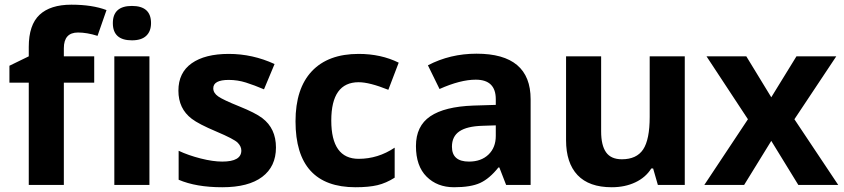

<svg xmlns="http://www.w3.org/2000/svg" viewBox="-20 -785 3583 815"><path d="M311 -647Q251 -647 251 -580.1V-545.9H379.9V-434.1H251V0H102.1V-434.1H20V-505.9L102.1 -545.9V-585.9Q102.1 -679.2 147.9 -722.2Q193.8 -765.1 283 -765.1Q372.1 -765.1 432.1 -742.2L394 -632.8Q349.1 -647 311 -647Z M614.3 0H465.3V-545.9H614.3ZM540 -613.8Q459 -613.8 459 -686.8Q459 -759.8 540 -759.8Q621.1 -759.8 621.1 -687Q621.1 -652.3 600.8 -633.1Q580.6 -613.8 540 -613.8Z M738.3 -22V-145Q779.8 -125.5 831.8 -112.3Q883.8 -99.1 923.3 -99.1Q1004.4 -99.1 1004.4 -146Q1004.4 -163.6 989 -179.2Q973.6 -194.8 898.4 -226.6Q823.2 -258.3 793.9 -280.8Q737.3 -323.7 737.3 -400.1Q737.3 -476.6 793.7 -516.4Q850.1 -556.2 951.2 -556.2Q1052.2 -556.2 1145.5 -513.2L1100.6 -405.8Q1059.6 -423.3 1023.9 -434.6Q988.3 -445.8 951.2 -445.8Q885.3 -445.8 885.3 -410.2Q885.3 -390.1 906.5 -375.5Q927.7 -360.8 995.6 -333.5Q1063.5 -306.2 1093.3 -283.7Q1151.4 -239.7 1151.4 -158.9Q1151.4 -78.1 1093 -34.2Q1034.7 9.8 923.6 9.8Q812.5 9.8 738.3 -22Z M1502.4 -110.8Q1584.5 -110.8 1655.3 -158.2V-30.8Q1619.1 -7.8 1582.3 1Q1545.4 9.8 1489.3 9.8Q1234.4 9.8 1234.4 -270Q1234.4 -409.2 1303.7 -482.7Q1373 -556.2 1502.4 -556.2Q1597.2 -556.2 1672.4 -519L1628.4 -403.8Q1548.3 -436 1502.4 -436Q1386.2 -436 1386.2 -273.4Q1386.2 -110.8 1502.4 -110.8Z M1898.4 -162.1Q1898.4 -99.1 1970.7 -99.1Q2022.5 -99.1 2053.5 -128.9Q2084.5 -158.7 2084.5 -208V-252.9L2026.9 -251Q1961.9 -249 1930.2 -227.5Q1898.4 -206.1 1898.4 -162.1ZM1989.7 -336.9 2084.5 -339.8V-363.8Q2084.5 -446.8 1999.5 -446.8Q1934.1 -446.8 1845.7 -407.2L1796.4 -507.8Q1890.6 -557.1 2002.9 -557.1Q2232.4 -557.1 2232.4 -363.8V0H2128.4L2099.6 -74.2H2095.7Q2058.1 -26.9 2018.3 -8.5Q1978.5 9.8 1907.2 9.8Q1835.9 9.8 1790.8 -35.2Q1745.6 -80.1 1745.6 -165Q1745.6 -250 1806.4 -291.3Q1867.2 -332.5 1989.7 -336.9Z M2576.7 9.8Q2480.5 9.8 2431.6 -41.7Q2382.8 -93.3 2382.8 -189.9V-545.9H2531.7V-227.1Q2531.7 -168 2552.7 -138.4Q2573.7 -108.9 2619.6 -108.9Q2682.1 -108.9 2710 -150.6Q2737.8 -192.4 2737.8 -289.1V-545.9H2886.7V0H2772.5L2752.4 -69.8H2744.6Q2720.7 -31.7 2676.8 -11Q2632.8 9.8 2576.7 9.8Z M3154.8 -278.8 2979 -545.9H3147.9L3253.9 -372.1L3360.8 -545.9H3529.8L3352.1 -278.8L3538.1 0H3368.7L3253.9 -187L3138.7 0H2969.7Z"/></svg>

Font: NotoSans-Bold
Style: Bold
Weight: 700
Designer: Monotype Design team
Foundry: Monotype Imaging Inc.
Version: Version 1.04